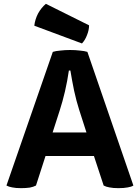

<svg xmlns="http://www.w3.org/2000/svg" viewBox="-20 -979 732 1003"><path d="M521.5 -9.8Q534.2 -2.9 551.8 0Q570.3 3.9 598.6 3.9Q627.9 3.9 647.5 0Q666 -2.9 676.8 -9.8Q596.7 -242.2 436.5 -708Q420.9 -712.9 397.5 -714.8Q374 -717.8 345.7 -717.8Q319.3 -717.8 294.9 -714.8Q271.5 -712.9 255.9 -708Q175.8 -475.6 13.7 -9.8Q26.4 -2.9 43.9 0Q61.5 3.9 89.8 3.9Q115.2 3.9 135.7 1Q155.3 -2.9 168 -9.8Q184.6 -61.5 217.8 -164.1Q281.2 -164.1 470.7 -164.1Q483.4 -126 521.5 -9.8ZM254.9 -287.1Q264.6 -315.4 292 -402.3Q306.6 -447.3 319.3 -501Q332 -555.7 339.8 -610.4Q342.8 -610.4 347.7 -610.4Q356.4 -557.6 367.2 -504.9Q378.9 -451.2 393.6 -405.3Q406.2 -365.2 431.6 -287.1Q387.7 -287.1 254.9 -287.1ZM219.7 -959Q195.3 -938.5 178.7 -908.2Q163.1 -877.9 159.2 -844.7Q242.2 -814.5 408.2 -752Q424.8 -769.5 434.6 -795.9Q445.3 -822.3 445.3 -846.7Q370.1 -884.8 219.7 -959Z"/></svg>

Font: cl
Style: Bold
Weight: 400
Designer: Mitja Miklavcic
Version: Version 7.504; 2011; Build 1021